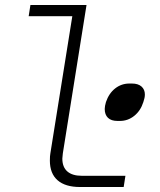

<svg xmlns="http://www.w3.org/2000/svg" viewBox="-20 -750 640 770"><path d="M301 0Q242 0 211 -27Q180 -54 180 -106Q180 -125 182 -135L270 -685H95L102 -730H327L232 -135Q230 -119 230 -114Q230 -80 250 -62.5Q270 -45 308 -45H483L476 0ZM451 -265Q426 -265 413 -277.5Q400 -290 400 -313Q400 -324 405 -341Q417 -376 442 -395.5Q467 -415 499 -415H509Q534 -415 547.5 -403Q561 -391 561 -371Q561 -358 555 -341Q544 -306 518.5 -285.5Q493 -265 461 -265Z"/></svg>

Font: JetBrains Mono Extra Light
Style: Italic
Weight: 200
Italic angle: -9°
Monospace: yes
Designer: Philipp Nurullin, Konstantin Bulenkov
Foundry: JetBrains
Version: 2.002